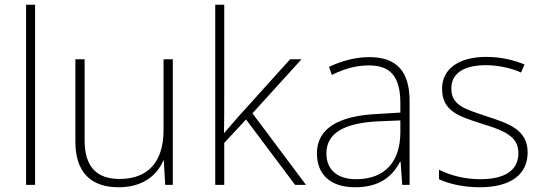

<svg xmlns="http://www.w3.org/2000/svg" viewBox="-20 -780 2292 810"><path d="M128 0V-760H90V0Z M709 -530H670V-232C670 -92 600 -25 484 -25C389 -25 337 -76 337 -187V-530H298V-183C298 -55 361 10 481 10C585 10 644 -43 669 -103H671L677 0H709Z M926 -381V-760H888V0H926V-177L1018 -276L1225 0H1271L1045 -302L1252 -530H1204L984 -286C963 -262 946 -242 925 -218C926 -274 926 -325 926 -381Z M1538 -539C1477 -539 1419 -522 1368 -498L1380 -464C1435 -491 1483 -504 1537 -504C1625 -504 1669 -459 1669 -345V-305L1569 -299C1408 -291 1317 -238 1317 -133C1317 -44 1374 10 1478 10C1583 10 1636 -37 1668 -98H1670L1677 0H1708V-353C1708 -482 1651 -539 1538 -539ZM1573 -268 1669 -272V-219C1668 -101 1607 -24 1482 -24C1403 -24 1357 -64 1357 -133C1357 -221 1437 -261 1573 -268Z M2206 -137C2206 -235 2122 -260 2031 -290C1946 -319 1884 -333 1884 -407C1884 -472 1939 -505 2030 -505C2082 -505 2140 -492 2178 -474L2193 -508C2149 -526 2094 -540 2031 -540C1917 -540 1845 -490 1845 -406C1845 -310 1917 -289 2013 -258C2104 -230 2167 -206 2167 -135C2167 -67 2119 -24 2005 -24C1943 -24 1882 -39 1832 -64V-24C1870 -6 1931 10 2004 10C2136 10 2206 -45 2206 -137Z"/></svg>

Font: Noto Sans Sinhala UI ExtraLight
Style: Regular
Weight: 200
Designer: Jelle Bosma - Monotype Design Team
Foundry: Monotype Imaging Inc.
Version: Version 2.006